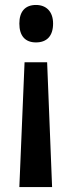

<svg xmlns="http://www.w3.org/2000/svg" viewBox="-20 -569 289 774"><path d="M194 -474C194 -523 166 -549 125 -549C81 -549 58 -522 58 -474C58 -425 81 -398 125 -398C168 -398 194 -423 194 -474ZM79 -318 58 185H190L170 -318Z"/></svg>

Font: Noto Sans Armenian ExtraCondensed SemiBold
Style: Regular
Weight: 600
Width: 2
Designer: Monotype Design Team
Foundry: Monotype Imaging Inc.
Version: Version 2.008